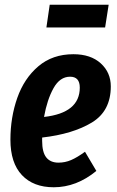

<svg xmlns="http://www.w3.org/2000/svg" viewBox="-20 -775 494 811"><path d="M448 -410Q448 -306 368 -257.5Q288 -209 158 -194V-180Q158 -132 175.5 -110Q193 -88 227 -88Q255 -88 280.5 -99Q306 -110 339 -134L387 -53Q303 16 207 16Q121 16 72.5 -35.5Q24 -87 24 -185Q24 -279 53 -361.5Q82 -444 142 -495Q202 -546 290 -546Q363 -546 405.5 -507.5Q448 -469 448 -410ZM317 -405Q317 -451 276 -451Q233 -451 206 -402.5Q179 -354 166 -281Q317 -298 317 -405ZM424 -659H176L190 -755H439Z"/></svg>

Font: Fira Sans Extra Condensed SemiBold
Style: Italic
Weight: 600
Width: 3
Italic angle: -8°
Designer: Carrois Corporate & Edenspiekermann AG
Foundry: Carrois Corporate GbR & Edenspiekermann AG
Version: Version 4.203